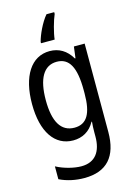

<svg xmlns="http://www.w3.org/2000/svg" viewBox="-147 -838 794 1155"><g transform="rotate(-15 250.0 -260.5)"><path d="M187 -614V-606H272C276 -646 296 -719 312 -755V-766H264C229 -725 197 -655 187 -614ZM230 245C370 245 440 167 440 14V-536H373L364 -465H360C328 -520 281 -547 224 -547C109 -547 40 -439 40 -266C40 -92 110 9 224 9C280 9 328 -16 358 -71H361C359 -59 358 -21 358 -5V21C358 113 318 172 231 172C187 172 124 157 76 131V211C122 234 177 245 230 245ZM251 -63C167 -63 126 -134 126 -267C126 -400 167 -474 249 -474C326 -474 362 -410 362 -267V-246C362 -120 327 -63 251 -63Z"/></g></svg>

Font: Noto Sans Mono ExtraCondensed
Style: Regular
Weight: 400
Width: 2
Designer: Monotype Design Team
Foundry: Monotype Imaging Inc.
Version: Version 2.014